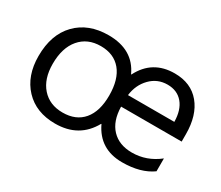

<svg xmlns="http://www.w3.org/2000/svg" viewBox="-96 -736 1120 972"><g transform="rotate(30 464.0 -250.5)"><path d="M891.1 -230H537.1Q538.6 -146.5 581.8 -101.1Q625 -55.7 700.2 -55.7Q785.6 -55.7 856 -111.3V-36.1Q789.6 11.7 681.6 11.7Q549.8 11.7 495.1 -104H493.2Q429.2 11.7 290 11.7Q178.2 11.7 112.5 -58.1Q46.9 -127.9 46.9 -243.2Q46.9 -369.1 116.2 -440.4Q185.5 -511.7 302.7 -511.7Q446.3 -511.7 499 -397H501Q559.1 -511.7 689 -511.7Q784.7 -511.7 837.9 -447.5Q891.1 -383.3 891.1 -272.9ZM809.1 -297.9Q808.1 -367.2 775.4 -405.8Q742.7 -444.3 686 -444.3Q627.4 -444.3 586.7 -402.6Q545.9 -360.8 538.1 -297.9ZM295.9 -444.3Q218.8 -444.3 173.8 -391.4Q128.9 -338.4 128.9 -245.1Q128.9 -157.2 173.8 -106.4Q218.8 -55.7 294.9 -55.7Q372.6 -55.7 414.8 -105.7Q457 -155.8 457 -248Q457 -342.8 414.8 -393.6Q372.6 -444.3 295.9 -444.3Z"/></g></svg>

Font: Segoe UI Historic
Style: Regular
Weight: 400
Foundry: Microsoft Corporation
Version: Version 1.03